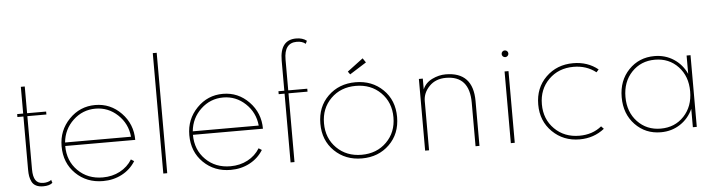

<svg xmlns="http://www.w3.org/2000/svg" viewBox="-51 -1112 5091 1366"><g transform="rotate(-5 2494.5 -429.5)"><path d="M69 -512H112V-703H140V-512H276V-491H140V-111Q140 -59 157 -33.5Q174 -8 213 -8Q229 -8 243 -12Q257 -16 263 -20L269 -25L276 -3Q255 16 209 16Q179 16 158.5 5.5Q138 -5 128.5 -24.5Q119 -44 115.5 -64Q112 -84 112 -111V-491H69Z M364 -256Q364 -369 441 -448.5Q518 -528 627 -528Q736 -528 813 -448.5Q890 -369 890 -256H390Q390 -149 460 -79.5Q530 -10 637 -10Q705 -10 760 -39Q815 -68 847 -120L869 -106Q833 -48 772 -16Q711 16 637 16Q520 16 442 -60.5Q364 -137 364 -256ZM391 -281H862Q853 -375 785.5 -438.5Q718 -502 627 -502Q535 -502 467.5 -438.5Q400 -375 391 -281Z M1068 -860H1096V0H1068Z M1276 -256Q1276 -369 1353 -448.5Q1430 -528 1539 -528Q1648 -528 1725 -448.5Q1802 -369 1802 -256H1302Q1302 -149 1372 -79.5Q1442 -10 1549 -10Q1617 -10 1672 -39Q1727 -68 1759 -120L1781 -106Q1745 -48 1684 -16Q1623 16 1549 16Q1432 16 1354 -60.5Q1276 -137 1276 -256ZM1303 -281H1774Q1765 -375 1697.5 -438.5Q1630 -502 1539 -502Q1447 -502 1379.5 -438.5Q1312 -375 1303 -281Z M1935 -512H1977V-727Q1977 -875 2093 -875Q2139 -875 2168 -852L2158 -831Q2135 -851 2095 -851Q2005 -851 2005 -732V-512H2141V-491H2005V0H1977V-491H1935Z M2290 -60Q2212 -136 2212 -256Q2212 -376 2290 -452Q2368 -528 2486 -528Q2604 -528 2682 -452Q2760 -376 2760 -256Q2760 -136 2682 -60Q2604 16 2486 16Q2368 16 2290 -60ZM2308 -432.5Q2238 -363 2238 -256Q2238 -149 2308 -79.5Q2378 -10 2486 -10Q2594 -10 2664 -79.5Q2734 -149 2734 -256Q2734 -363 2664 -432.5Q2594 -502 2486 -502Q2378 -502 2308 -432.5ZM2552 -693 2573 -662 2454 -587 2439 -608Z M2938 -512H2966V-435Q2985 -481 3033 -504.5Q3081 -528 3130 -528Q3326 -528 3326 -320V0H3298V-311Q3298 -503 3130 -503Q3056 -503 3011 -456.5Q2966 -410 2966 -351V0H2938Z M3550 -512H3578V0H3550ZM3547 -654Q3554 -661 3564 -661Q3574 -661 3581 -654Q3588 -647 3588 -637Q3588 -627 3581 -620Q3574 -613 3564 -613Q3554 -613 3547 -620Q3540 -627 3540 -637Q3540 -647 3547 -654Z M3768 -256Q3768 -375 3846 -451.5Q3924 -528 4041 -528Q4144 -528 4218 -468L4201 -449Q4134 -502 4041 -502Q3934 -502 3864 -432.5Q3794 -363 3794 -256Q3794 -149 3864 -79.5Q3934 -10 4041 -10Q4135 -10 4200 -63L4218 -44Q4142 16 4041 16Q3925 16 3846.5 -61Q3768 -138 3768 -256Z M4621 -528Q4698 -528 4758.5 -488.5Q4819 -449 4850 -381V-512H4878V0H4850V-131Q4819 -63 4758.5 -23.5Q4698 16 4621 16Q4511 16 4437.5 -60.5Q4364 -137 4364 -256Q4364 -375 4437.5 -451.5Q4511 -528 4621 -528ZM4622 -10Q4723 -10 4788 -79Q4853 -148 4853 -256Q4853 -364 4788 -433Q4723 -502 4622 -502Q4522 -502 4456.5 -433Q4391 -364 4391 -256Q4391 -148 4456.5 -79Q4522 -10 4622 -10Z"/></g></svg>

Font: Spartan MB
Style: Regular
Weight: 250
Designer: Matt Bailey
Foundry: Matt Bailey
Version: Version 1.000